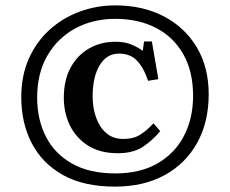

<svg xmlns="http://www.w3.org/2000/svg" viewBox="-20 -679 854 713"><path d="M407 14Q291 14 214 -29Q137 -72 98 -147Q59 -222 59 -318Q59 -398 87 -461Q115 -524 163.5 -568Q212 -612 275 -635.5Q338 -659 408 -659Q511 -659 589 -618Q667 -577 711 -503Q755 -429 755 -329Q755 -226 712.5 -149Q670 -72 592 -29Q514 14 407 14ZM408 -35Q501 -35 565.5 -72.5Q630 -110 663.5 -175Q697 -240 697 -323Q697 -414 660.5 -478Q624 -542 559 -575.5Q494 -609 408 -609Q325 -609 259.5 -573.5Q194 -538 156 -472.5Q118 -407 118 -317Q118 -235 150.5 -171.5Q183 -108 247.5 -71.5Q312 -35 408 -35ZM417 -110Q352 -110 307.5 -138Q263 -166 240 -212.5Q217 -259 217 -316Q217 -382 242.5 -428.5Q268 -475 311.5 -499.5Q355 -524 409 -524Q444 -524 469.5 -513Q495 -502 510 -490L515 -525H544L568 -385L530 -379Q513 -429 488 -454.5Q463 -480 422 -480Q376 -480 350 -436.5Q324 -393 324 -321Q324 -278 337 -242Q350 -206 375 -184.5Q400 -163 438 -163Q476 -163 501 -179Q526 -195 550 -221L575 -192Q546 -157 510 -133.5Q474 -110 417 -110Z"/></svg>

Font: Literata 36pt SemiBold
Style: Regular
Weight: 600
Designer: Latin by Veronika Burian and Jose Scaglione. Greek by Irene Vlachou. Cyrillic by Vera Evstafieva.
Foundry: TypeTogether
Version: Version 3.002